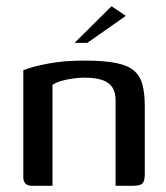

<svg xmlns="http://www.w3.org/2000/svg" viewBox="-20 -598 535 618"><path d="M83 0Q55 0 55 -28V-372Q85 -384 136 -393.5Q187 -403 252 -403Q316 -403 354.5 -395Q393 -387 412.5 -369.5Q432 -352 439 -324Q446 -296 446 -255V-38Q446 -16 439 -8Q432 0 407 0H352V-275Q352 -314 328 -331Q304 -348 252 -348Q227 -348 196 -342Q165 -336 149 -325V0ZM220 -460 339 -578 385 -547 261 -460Z"/></svg>

Font: Genos Medium
Style: Regular
Weight: 500
Designer: Robert E. Leuschke
Foundry: Robert E. Leuschke
Version: Version 1.010; ttfautohint (v1.8.3)